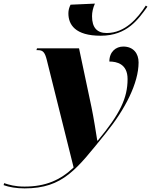

<svg xmlns="http://www.w3.org/2000/svg" viewBox="-189 -804 837 1064"><path d="M369 -606C517 -606 578 -699 628 -767L619 -773C574 -703 504 -621 402 -621C349 -621 321 -651 321 -714C321 -736 326 -760 337 -784L202 -778C194 -762 190 -747 190 -730C190 -668 227 -606 369 -606ZM-53 240C162 240 236 133 398 -67C505 -199 579 -344 579 -458C579 -508 550 -546 494 -546C453 -546 417 -517 417 -463C458 -463 518 -450 518 -366C518 -260 476 -173 353 -25H350C345 -58 329 -158 318 -210L249 -536H16L13 -526H23C49 -526 60 -513 70 -473L219 124C146 194 63 230 -53 230C-106 230 -139 220 -166 211L-169 222C-139 233 -98 240 -53 240Z"/></svg>

Font: Noto Serif Display Black
Style: Italic
Weight: 900
Italic angle: -12°
Designer: Monotype Design Team
Foundry: Monotype Imaging Inc.
Version: Version 2.009